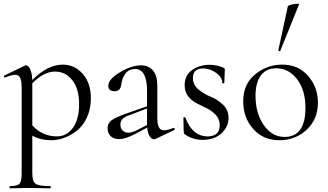

<svg xmlns="http://www.w3.org/2000/svg" viewBox="-20 -751 1789 1046"><path d="M322 -399Q386 -399 430.5 -349Q475 -299 475 -215Q475 -158 454 -112Q433 -66 400 -40Q367 -14 331 -0.5Q295 13 260 13Q201 13 156 -12V194Q156 237 174 250Q192 263 254 263Q257 263 257 269Q257 275 254 275Q237 275 194.5 274Q152 273 127 273Q108 273 76.5 274Q45 275 34 275Q32 275 32 269Q32 263 34 263Q74 263 86 250Q98 237 98 194V-276Q98 -328 79 -339.5Q60 -351 8 -329Q6 -328 3.5 -330Q1 -332 1 -335Q1 -338 3 -339L114 -393Q124 -398 133 -390.5Q142 -383 148.5 -363Q155 -343 156 -315Q239 -399 322 -399ZM290 -8Q343 -8 377 -54.5Q411 -101 411 -184Q411 -267 374 -314Q337 -361 280 -361Q218 -361 156 -297V-68Q211 -8 290 -8Z M925 -54Q929 -55 931.5 -50Q934 -45 930 -43L827 6Q812 13 798.5 -4Q785 -21 782 -56L720 -23Q663 7 630 7Q599 7 582.5 -9.5Q566 -26 566 -52Q566 -79 587 -95Q608 -111 661 -130L781 -172V-255Q781 -375 716 -375Q682 -375 663.5 -350.5Q645 -326 641 -292Q637 -254 604 -254Q570 -254 570 -284Q570 -319 633 -357Q696 -395 749 -395Q789 -395 813 -367.5Q837 -340 837 -285V-108Q837 -57 856.5 -45.5Q876 -34 925 -54ZM720 -39 781 -70V-76V-160L678 -121Q636 -106 636 -73Q636 -52 648 -40Q660 -28 680 -28Q696 -28 720 -39Z M1031 -325Q1031 -289 1061.5 -263.5Q1092 -238 1128 -224Q1164 -210 1194.5 -181Q1225 -152 1225 -110Q1225 -60 1186.5 -24.5Q1148 11 1083 11Q1030 11 987 -19Q981 -24 981 -31L979 -109Q979 -111 984 -112Q989 -113 990 -110Q1028 -8 1112 -8Q1144 -8 1161 -24Q1178 -40 1177 -71Q1176 -103 1155.5 -125Q1135 -147 1107.5 -160.5Q1080 -174 1052 -188Q1024 -202 1005 -226.5Q986 -251 986 -287Q986 -341 1026.5 -369.5Q1067 -398 1122 -398Q1161 -398 1195 -383Q1205 -379 1205 -372Q1205 -362 1203.5 -338Q1202 -314 1202 -299Q1202 -297 1196.5 -297Q1191 -297 1191 -299Q1191 -331 1157 -354.5Q1123 -378 1086 -378Q1031 -378 1031 -325Z M1507 -474Q1507 -472 1504 -472Q1501 -472 1498.5 -473.5Q1496 -475 1496 -476L1548 -716Q1550 -724 1589 -730Q1610 -732 1609 -727ZM1501 13Q1414 13 1359.5 -48.5Q1305 -110 1305 -198Q1305 -294 1370.5 -346.5Q1436 -399 1518 -399Q1605 -399 1658.5 -337.5Q1712 -276 1712 -193Q1712 -101 1650.5 -44Q1589 13 1501 13ZM1530 -5Q1644 -5 1644 -164Q1644 -260 1598.5 -319.5Q1553 -379 1484 -379Q1431 -379 1401.5 -340.5Q1372 -302 1372 -229Q1372 -134 1417 -69.5Q1462 -5 1530 -5Z"/></svg>

Font: Cormorant
Style: Regular
Weight: 400
Designer: Christian Thalmann (Catharsis Fonts)
Version: Version 1.000;PS 001.000;hotconv 1.0.70;makeotf.lib2.5.58329